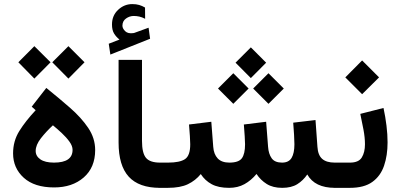

<svg xmlns="http://www.w3.org/2000/svg" viewBox="-20 -905 1931 925"><path d="M151.9 -374 132.8 -391.1 203.1 -481.4Q263.7 -432.6 317.4 -385.7Q371.1 -338.9 404.8 -289.1Q438.5 -239.3 438.5 -182.1Q438.5 -98.1 383.3 -50Q328.1 -2 240.7 -2Q146 -2 94.5 -48.6Q43 -95.2 43 -166Q43 -225.6 73 -273.7Q103 -321.8 151.9 -374ZM329.6 -183.1Q329.6 -201.7 314.7 -222.4Q299.8 -243.2 277.8 -263.7Q255.9 -284.2 234.9 -301.3Q202.1 -271 177 -238.8Q151.9 -206.5 151.9 -177.7Q151.9 -152.8 174.6 -137.2Q197.3 -121.6 240.2 -121.6Q329.6 -121.6 329.6 -183.1ZM309.6 -682.6 387.2 -605 309.6 -526.4 231.9 -605ZM145.5 -682.6 223.6 -605 145.5 -526.4 68.4 -605Z M555.7 -714.4Q539.1 -727.5 529.3 -743.9Q519.5 -760.3 519.5 -787.1Q519.5 -830.1 549.1 -857.7Q578.6 -885.3 617.2 -885.3Q636.2 -885.3 650.4 -881.1Q664.6 -877 678.7 -868.7L679.2 -814.5Q664.1 -822.3 650.9 -825.2Q637.7 -828.1 624 -828.1Q604.5 -828.1 587.2 -815.9Q569.8 -803.7 569.8 -780.8Q570.3 -767.1 583.5 -754.4Q596.7 -741.7 623 -745.6Q623.5 -745.6 627.4 -746.6L695.8 -771.5L703.1 -718.3L511.7 -642.1L503.9 -694.3ZM551.3 -616.7H664.1V-226.1Q664.1 -168 683.1 -144.8Q702.1 -121.6 751 -121.6H763.2V0H751Q649.4 0 600.3 -53.7Q551.3 -107.4 551.3 -218.3Z M1188.5 -676.8 1262.2 -603 1188.5 -528.8 1114.7 -603ZM1273.4 -552.2 1347.2 -478.5 1273.4 -404.8 1199.7 -478.5ZM1104 -552.2 1177.7 -478.5 1104 -404.8 1030.3 -478.5ZM1339.4 0Q1294.9 0 1265.1 -18.6Q1235.4 -37.1 1215.8 -66.9Q1189.9 -35.6 1157.7 -17.8Q1125.5 0 1084 0Q1032.2 0 999.8 -17.6Q967.3 -35.2 947.3 -66.4Q921.9 -35.2 885.3 -17.6Q848.6 0 788.6 0H743.7V-121.6H789.6Q846.2 -121.6 871.3 -138.4Q896.5 -155.3 896.5 -210Q896.5 -221.7 894.8 -249.3Q893.1 -276.9 890.6 -305.2L998 -318.4L1007.3 -197.8Q1009.8 -162.1 1028.8 -141.8Q1047.9 -121.6 1085 -121.6Q1129.9 -121.6 1145.3 -142.6Q1160.6 -163.6 1160.6 -210Q1160.6 -221.2 1158.9 -249Q1157.2 -276.9 1154.8 -305.2L1262.2 -318.4L1271.5 -197.8Q1273.9 -163.6 1288.8 -142.6Q1303.7 -121.6 1338.9 -121.6Q1371.1 -121.6 1384.8 -144.3Q1398.4 -167 1398.4 -210Q1398.4 -227.5 1396.7 -255.4Q1395 -283.2 1392.6 -314L1500 -326.7L1509.3 -197.8Q1511.7 -157.7 1532.2 -139.6Q1552.7 -121.6 1592.8 -121.6H1607.4V0H1593.8Q1496.6 0 1460.4 -64.5Q1440.4 -35.2 1412.1 -17.6Q1383.8 0 1339.4 0Z M1666 0H1587.9V-121.6H1666Q1708 -121.6 1723.1 -146.5Q1738.3 -171.4 1738.3 -210Q1738.3 -242.7 1731 -281Q1723.6 -319.3 1715.8 -356.4L1827.6 -384.8Q1836.9 -341.8 1842 -299.6Q1847.2 -257.3 1847.2 -218.8Q1847.2 -156.2 1830.3 -106.7Q1813.5 -57.1 1773.9 -28.6Q1734.4 0 1666 0ZM1724.6 -613.8 1806.2 -532.2 1724.6 -451.2 1643.6 -532.2Z"/></svg>

Font: Vazirmatn UI SemiBold
Style: Regular
Weight: 600
Designer: Saber Rastikerdar
Foundry: Saber Rastikerdar
Version: Version 33.003